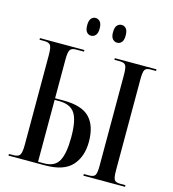

<svg xmlns="http://www.w3.org/2000/svg" viewBox="-130 -1020 1016 1127"><g transform="rotate(15 378.0 -456.5)"><path d="M470 -805Q454 -805 442.5 -817.5Q431 -830 431 -858Q431 -888 442.5 -900.5Q454 -913 470 -913Q486 -913 497 -900.5Q508 -888 508 -858Q508 -830 497 -817.5Q486 -805 470 -805ZM311 -805Q296 -805 285 -817.5Q274 -830 274 -858Q274 -888 285 -900.5Q296 -913 311 -913Q327 -913 338.5 -900.5Q350 -888 350 -858Q350 -830 338.5 -817.5Q327 -805 311 -805ZM26 0V-10H54Q83 -10 92.5 -25Q102 -40 102 -86V-629Q102 -677 92.5 -690.5Q83 -704 56 -704H26V-714H296V-704H248Q221 -704 212 -690Q203 -676 203 -632V-396H254Q366 -396 413.5 -346.5Q461 -297 461 -200Q461 -110 411.5 -55Q362 0 247 0ZM481 0V-10H514Q541 -10 549.5 -23.5Q558 -37 558 -80V-632Q558 -677 549.5 -690.5Q541 -704 514 -704H481V-714H734V-704H701Q674 -704 666 -690.5Q658 -677 658 -632V-80Q658 -37 666 -23.5Q674 -10 701 -10H734V0ZM239 -10Q305 -10 329.5 -56Q354 -102 354 -200Q354 -303 326 -344.5Q298 -386 231 -386H203V-10Z"/></g></svg>

Font: Noto Serif Display ExtraCondensed Medium
Style: Regular
Weight: 500
Width: 2
Designer: Monotype Design Team
Foundry: Monotype Imaging Inc.
Version: Version 2.009